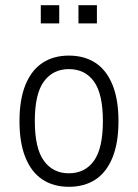

<svg xmlns="http://www.w3.org/2000/svg" viewBox="-20 -711 530 739"><path d="M245 8Q186 8 143.5 -20Q101 -48 78 -104.5Q55 -161 55 -245Q55 -328 78 -384.5Q101 -441 143.5 -469Q186 -497 245 -497Q305 -497 347.5 -469Q390 -441 413 -384.5Q436 -328 436 -245Q436 -161 413 -104.5Q390 -48 347.5 -20Q305 8 245 8ZM245 -44Q307 -44 341.5 -92Q376 -140 376 -245Q376 -350 341.5 -397.5Q307 -445 245 -445Q184 -445 149 -397.5Q114 -350 114 -245Q114 -140 149 -92Q184 -44 245 -44ZM282 -621V-691H353V-621ZM137 -621V-691H208V-621Z"/></svg>

Font: Nunito Sans 10pt Condensed Light
Style: Regular
Weight: 300
Width: 3
Designer: Vernon Adams
Foundry: Vernon Adams
Version: Version 3.101;gftools[0.9.27]